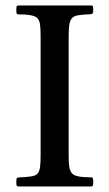

<svg xmlns="http://www.w3.org/2000/svg" viewBox="-20 -675 394 695"><path d="M48.8 0Q41 0 40 -3.9Q39.1 -7.8 39.1 -15.6Q39.1 -24.4 40 -28.8Q41 -33.2 57.6 -33.2Q66.4 -33.2 89.8 -36.1Q108.4 -38.1 115.2 -45.9Q123 -54.7 125 -70.3Q127 -85.9 127 -113.3V-543Q127 -570.3 125 -585.9Q123 -601.6 114.3 -610.4Q100.6 -623 47.9 -623Q41 -623 40 -627.4Q39.1 -631.8 39.1 -639.6Q39.1 -647.5 40 -651.4Q41 -655.3 47.9 -655.3H307.6Q315.4 -655.3 316.4 -651.4Q317.4 -647.5 317.4 -639.6Q317.4 -631.8 316.4 -627.9Q315.4 -623 297.9 -623Q290 -623 265.6 -620.1Q249 -618.2 241.2 -609.9Q233.4 -601.6 231 -585.9Q228.5 -570.3 228.5 -543V-113.3Q228.5 -85 231 -69.8Q233.4 -54.7 242.2 -45.9Q254.9 -33.2 307.6 -33.2Q315.4 -33.2 316.4 -28.8Q317.4 -24.4 317.4 -15.6Q317.4 -7.8 316.4 -3.9Q315.4 0 307.6 0Z"/></svg>

Font: Menaion Unicode
Style: Regular
Weight: 400
Designer: Aleksandr Andreev
Foundry: Ponomar Technologies, Inc.
Version: 2.0